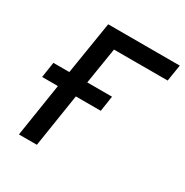

<svg xmlns="http://www.w3.org/2000/svg" viewBox="-168 -866 964 1001"><g transform="rotate(30 314.5 -365.0)"><path d="M82 0H190L240 -320H390L404 -413H255L290 -631H613L629 -730H198L147 -413H51L37 -320H132Z"/></g></svg>

Font: JetBrains Mono SemiBold
Style: Italic
Weight: 472
Italic angle: -9°
Monospace: yes
Designer: Philipp Nurullin, Konstantin Bulenkov
Foundry: JetBrains
Version: Version 2.305